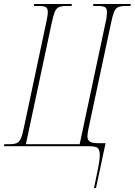

<svg xmlns="http://www.w3.org/2000/svg" viewBox="-44 -734 677 964"><path d="M428 210Q440 154 448.5 110.5Q457 67 457 44Q457 22 448.5 11Q440 0 399 0H-24L-22 -10H2Q27 -10 40 -15.5Q53 -21 61 -39.5Q69 -58 77 -98L187 -616Q196 -655 196 -673Q196 -693 185.5 -698.5Q175 -704 150 -704H126L128 -714H317L315 -704H290Q265 -704 251.5 -698Q238 -692 230.5 -673Q223 -654 215 -616L86 -10H356L485 -616Q490 -636 491.5 -649.5Q493 -663 493 -673Q493 -693 482.5 -698.5Q472 -704 447 -704H423L425 -714H613L611 -704H587Q562 -704 549 -698Q536 -692 528.5 -673.5Q521 -655 513 -616L399 -82Q397 -72 396 -63Q395 -54 395 -47Q396 -30 408 -22.5Q420 -15 452 -15H486L438 210Z"/></svg>

Font: Noto Serif Display ExtraCondensed Thin
Style: Italic
Weight: 100
Width: 2
Italic angle: -12°
Designer: Monotype Design Team
Foundry: Monotype Imaging Inc.
Version: Version 2.009